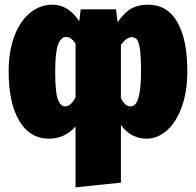

<svg xmlns="http://www.w3.org/2000/svg" viewBox="-20 -574 839 821"><path d="M781 -269Q781 -183 757.5 -117.5Q734 -52 694 -16.5Q654 19 606 19Q574 19 545.5 4Q517 -11 497 -40V207L303 227V-33Q256 19 190 19Q108 19 62.5 -57Q17 -133 17 -269Q17 -354 41 -418.5Q65 -483 108 -518.5Q151 -554 205 -554Q272 -554 319 -483L325 -534H476L483 -479Q512 -521 541.5 -537.5Q571 -554 613 -554Q695 -554 738 -480Q781 -406 781 -269ZM303 -158V-388Q284 -416 263 -416Q240 -416 228 -382.5Q216 -349 216 -268Q216 -179 227.5 -149Q239 -119 258 -119Q283 -119 303 -158ZM583 -266Q583 -331 578.5 -363Q574 -395 565.5 -405Q557 -415 543 -415Q521 -415 497 -382V-154Q507 -135 517 -127Q527 -119 539 -119Q583 -119 583 -266Z"/></svg>

Font: Fira Sans Condensed Black
Style: Regular
Weight: 900
Width: 3
Designer: Carrois Corporate & Edenspiekermann AG
Foundry: Carrois Corporate GbR & Edenspiekermann AG
Version: Version 4.203